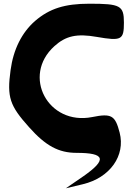

<svg xmlns="http://www.w3.org/2000/svg" viewBox="-20 -903 718 1035"><path d="M169 -790C98 -728 52 -637 37 -525C17 -379 32 -334 137 -217C226 -117 296 -79 393 -79C547 -79 558 -43 431 46L335 112L427 90C573 55 657 -64 625 -188C601 -281 581 -293 477 -272C239 -225 96 -494 273 -654C335 -710 394 -723 502 -704C635 -681 648 -688 648 -781C648 -873 629 -883 462 -883C329 -883 247 -857 169 -790Z"/></svg>

Font: Hussar Skorodowane
Style: Bold
Weight: 700
Foundry: Cannot Into Space Fonts
Version: Version 0.892